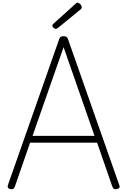

<svg xmlns="http://www.w3.org/2000/svg" viewBox="-20 -1382 939 1416"><path d="M59 13Q43 10 39 3Q35 -4 38 -16L416 -1092Q420 -1105 427.5 -1110Q435 -1115 449 -1115Q463 -1115 470.5 -1110Q478 -1105 482 -1092L860 -16Q865 -4 860 3Q855 10 840 13Q826 15 819.5 10.5Q813 6 807 -10L696 -330H202L91 -10Q86 5 79.5 10Q73 15 59 13ZM220 -380H677L449 -1034ZM391 -1169Q383 -1169 374.5 -1177.5Q366 -1186 366 -1192Q366 -1196 367.5 -1199Q369 -1202 373 -1206L536 -1353Q540 -1357 543 -1359.5Q546 -1362 551 -1362Q558 -1362 565.5 -1356.5Q573 -1351 578 -1343.5Q583 -1336 583 -1329Q583 -1325 582 -1322Q581 -1319 576 -1314L406 -1175Q400 -1172 397.5 -1170.5Q395 -1169 391 -1169Z"/></svg>

Font: Playwrite FR Moderne ExtraLight
Style: Regular
Weight: 250
Version: Version 1.002